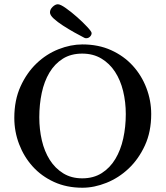

<svg xmlns="http://www.w3.org/2000/svg" viewBox="-20 -859 775 899"><path d="M366 -651Q441 -651 500.5 -624Q560 -597 601.5 -551.5Q643 -506 665.5 -447Q688 -388 688 -325Q688 -242 658.5 -178Q629 -114 582.5 -70Q536 -26 478.5 -3Q421 20 366 20Q292 20 233 -7Q174 -34 133 -79.5Q92 -125 69.5 -184Q47 -243 47 -307Q47 -390 76 -454Q105 -518 151 -562Q197 -606 254 -628.5Q311 -651 366 -651ZM365 -24Q418 -24 456.5 -48.5Q495 -73 520 -114.5Q545 -156 557 -210.5Q569 -265 569 -325Q569 -381 556.5 -432.5Q544 -484 518.5 -523Q493 -562 454.5 -585Q416 -608 365 -608Q312 -608 274 -584Q236 -560 211.5 -519Q187 -478 175.5 -424Q164 -370 164 -310Q164 -253 176 -201.5Q188 -150 213 -110.5Q238 -71 276 -47.5Q314 -24 365 -24ZM375 -682Q355 -692 327.5 -707.5Q300 -723 274.5 -739.5Q249 -756 231.5 -772Q214 -788 214 -801Q214 -815 226.5 -827Q239 -839 251 -839Q263 -839 289 -820.5Q315 -802 341.5 -778.5Q368 -755 388.5 -733Q409 -711 409 -704Q409 -695 401.5 -687.5Q394 -680 384 -680Q378 -680 375 -682Z"/></svg>

Font: Alice
Style: Regular
Weight: 400
Designer: Cyreal (www.cyreal.org)
Foundry: Cyreal (www.cyreal.org)
Version: Version 1.010